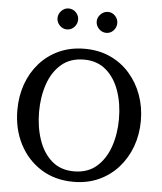

<svg xmlns="http://www.w3.org/2000/svg" viewBox="-60 -943 851 1011"><g transform="rotate(5 365.5 -437.5)"><path d="M691.9 -335Q691.9 -262.2 668.7 -198.7Q645.5 -135.3 602.5 -86.9Q559.6 -38.6 499.5 -11.2Q439.5 16.1 366.2 16.1Q268.1 16.1 194.6 -30Q121.1 -76.2 80.1 -155.8Q39.1 -235.4 39.1 -335.9Q39.1 -409.2 61.8 -472.7Q84.5 -536.1 127.4 -584.5Q170.4 -632.8 230.5 -659.9Q290.5 -687 365.2 -687Q439.5 -687 499.5 -659.7Q559.6 -632.3 602.5 -583.7Q645.5 -535.2 668.7 -471.4Q691.9 -407.7 691.9 -335ZM576.2 -334Q576.2 -415.5 552.7 -482.7Q529.3 -549.8 482.7 -589.8Q436 -629.9 366.2 -629.9Q293.9 -629.9 246.8 -589.6Q199.7 -549.3 176.8 -482.4Q153.8 -415.5 153.8 -335.9Q153.8 -255.9 176.8 -188.2Q199.7 -120.6 246.3 -79.8Q293 -39.1 363.8 -39.1Q436 -39.1 482.9 -79.8Q529.8 -120.6 553 -187.7Q576.2 -254.9 576.2 -334ZM523.4 -836.4Q523.4 -814 507.8 -797.1Q492.2 -780.3 469.7 -780.3Q447.3 -780.3 430.9 -797.1Q414.6 -814 414.6 -836.4Q414.6 -857.4 431.2 -874.3Q447.8 -891.1 469.7 -891.1Q492.2 -891.1 507.8 -874.5Q523.4 -857.9 523.4 -836.4ZM316.4 -836.4Q316.4 -814 300.3 -797.1Q284.2 -780.3 261.7 -780.3Q239.7 -780.3 223.6 -796.9Q207.5 -813.5 207.5 -835.4Q207.5 -856.9 223.6 -874Q239.7 -891.1 261.7 -891.1Q284.2 -891.1 300.3 -875Q316.4 -858.9 316.4 -836.4Z"/></g></svg>

Font: Eeyek
Style: Regular
Weight: 400
Designer: Pravabati Chingangbam and Tabish
Foundry: SIL International
Version: Version 2.000